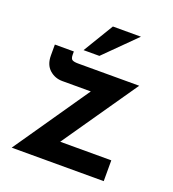

<svg xmlns="http://www.w3.org/2000/svg" viewBox="-116 -707 720 798"><g transform="rotate(20 243.5 -308.5)"><path d="M128 -332Q95 -332 71 -353.5Q47 -375 47 -416V-464H131V-450Q131 -432 139 -427.5Q147 -423 165 -423H435L206 -92H432V0H25L254 -332ZM372 -617 237 -483H167L248 -617Z"/></g></svg>

Font: Synthetic SemiBold
Style: Regular
Weight: 600
Designer: Santiago Orozco
Foundry: Typemade
Version: Version 2.000; ttfautohint (v1.8.4.7-5d5b)